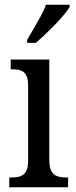

<svg xmlns="http://www.w3.org/2000/svg" viewBox="-20 -786 318 806"><path d="M19 0V-41H30Q50 -41 65 -46Q80 -51 89 -66Q98 -81 98 -110V-425Q98 -455 90 -470Q82 -485 67.5 -490Q53 -495 33 -495H25V-536H187V-115Q187 -84 195.5 -68Q204 -52 220 -46.5Q236 -41 255 -41H266V0ZM94 -619Q108 -643 123 -668.5Q138 -694 151.5 -719Q165 -744 173 -766H272V-756Q264 -743 248 -723.5Q232 -704 211.5 -683Q191 -662 169.5 -641.5Q148 -621 130 -606H94Z"/></svg>

Font: Noto Serif Khmer Condensed
Style: Regular
Weight: 400
Width: 3
Designer: Danh Hong and the Monotype Design Team
Foundry: Monotype Imaging Inc.
Version: Version 2.004